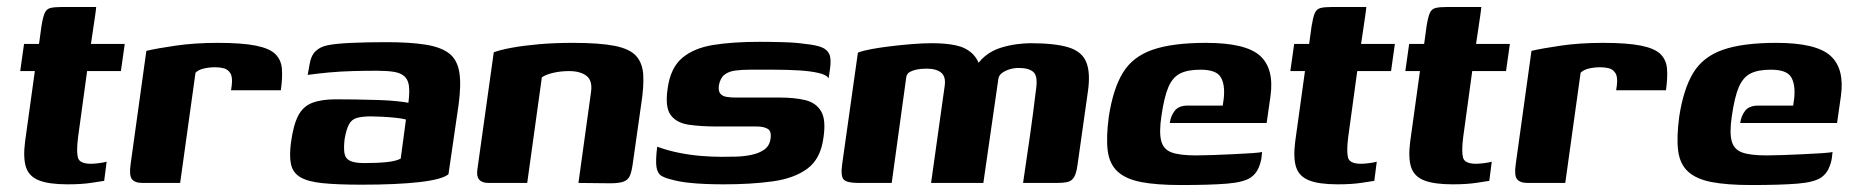

<svg xmlns="http://www.w3.org/2000/svg" viewBox="-20 -525 5322 551"><path d="M174 4Q120 4 91.5 -7.5Q63 -19 54.5 -45.5Q46 -72 52 -119L80 -321H38L49 -399H92L99 -450Q103 -475 108 -487Q113 -499 124.5 -502Q136 -505 160 -505H256Q256 -501 255 -495Q254 -489 253 -480L241 -399H338L327 -321H230L204 -131Q199 -91 203.5 -73Q208 -55 241 -55Q251 -55 265.5 -57Q280 -59 286 -61L279 -6Q272 -5 243.5 -0.5Q215 4 174 4Z M497 0H389Q367 0 358.5 -11Q350 -22 355 -55L400 -379Q429 -386 484 -394Q539 -402 605 -402Q675 -402 714.5 -394Q754 -386 770.5 -369.5Q787 -353 789 -327.5Q791 -302 786 -266H643L645 -280Q648 -304 641 -315Q634 -326 622.5 -329Q611 -332 598 -332Q579 -332 563.5 -328Q548 -324 541 -316Z M1017 5Q947 5 904.5 0.5Q862 -4 841 -17Q820 -30 815 -54Q810 -78 815 -116Q822 -167 836 -193.5Q850 -220 876.5 -230Q903 -240 944 -240Q970 -240 1002 -239.5Q1034 -239 1065.5 -238Q1097 -237 1120 -234.5Q1143 -232 1152 -230Q1156 -261 1153.5 -279Q1151 -297 1140 -306.5Q1129 -316 1109.5 -319Q1090 -322 1061 -322Q1027 -322 991.5 -321Q956 -320 923.5 -317Q891 -314 863 -310L868 -338Q872 -365 885.5 -378Q899 -391 920 -395Q943 -400 989.5 -402Q1036 -404 1089 -404Q1156 -404 1200.5 -397Q1245 -390 1268.5 -372Q1292 -354 1298 -318.5Q1304 -283 1296 -224L1267 -25Q1249 -10 1184.5 -2.5Q1120 5 1017 5ZM1025 -57Q1065 -57 1091.5 -60Q1118 -63 1130 -70L1145 -182Q1135 -185 1115.5 -187Q1096 -189 1076.5 -190Q1057 -191 1045 -191Q1021 -191 1005.5 -187Q990 -183 982 -169Q974 -155 969 -126Q966 -101 968.5 -85.5Q971 -70 984.5 -63.5Q998 -57 1025 -57Z M1382 0Q1344 0 1350 -39L1397 -375Q1416 -382 1448.5 -388Q1481 -394 1525.5 -398Q1570 -402 1624 -402Q1700 -402 1743.5 -393.5Q1787 -385 1805.5 -364.5Q1824 -344 1826 -310Q1828 -276 1820 -225L1796 -56Q1793 -34 1788 -21.5Q1783 -9 1770 -4Q1757 1 1731 1L1640 0L1676 -260Q1681 -293 1663.5 -307Q1646 -321 1613 -321Q1589 -321 1567.5 -316Q1546 -311 1535 -303L1493 0Z M2057 4Q2033 4 2005.5 3Q1978 2 1952.5 -1Q1927 -4 1906 -10Q1889 -14 1878 -20.5Q1867 -27 1864 -45.5Q1861 -64 1866 -104Q1896 -93 1928.5 -86.5Q1961 -80 1992 -77.5Q2023 -75 2050 -75Q2069 -75 2091.5 -75.5Q2114 -76 2136 -80.5Q2158 -85 2173 -95.5Q2188 -106 2191 -125Q2195 -148 2183.5 -155Q2172 -162 2152 -162H2038Q1992 -162 1957 -167Q1922 -172 1905 -194.5Q1888 -217 1896 -271Q1904 -330 1937.5 -358.5Q1971 -387 2027 -396Q2083 -405 2160 -405Q2189 -405 2226.5 -404Q2264 -403 2290 -399Q2321 -396 2337.5 -389.5Q2354 -383 2360 -369.5Q2366 -356 2362 -328L2358 -300Q2353 -310 2329.5 -315.5Q2306 -321 2272 -323Q2238 -325 2201 -325Q2164 -325 2132 -325Q2109 -325 2090 -322.5Q2071 -320 2059 -310.5Q2047 -301 2043 -280Q2041 -264 2047 -256.5Q2053 -249 2065 -247Q2077 -245 2092 -245H2219Q2261 -245 2291.5 -237.5Q2322 -230 2336.5 -205.5Q2351 -181 2343 -129Q2335 -69 2297 -41Q2259 -13 2197.5 -4.5Q2136 4 2057 4Z M2444 0Q2410 0 2401 -10Q2392 -20 2397 -55L2442 -374Q2458 -380 2483 -384.5Q2508 -389 2537.5 -392.5Q2567 -396 2597.5 -398.5Q2628 -401 2655 -401Q2694 -401 2722.5 -395Q2751 -389 2769.5 -372Q2788 -355 2797 -321L2775 -322Q2787 -348 2807 -364Q2827 -380 2850.5 -387.5Q2874 -395 2897 -398Q2920 -401 2937 -401Q3006 -401 3045 -389.5Q3084 -378 3097 -347.5Q3110 -317 3102 -262L3072 -50Q3069 -28 3062.5 -17Q3056 -6 3044.5 -3Q3033 0 3011 0H2916Q2926 -67 2935.5 -133.5Q2945 -200 2953 -267Q2959 -306 2946 -318Q2933 -330 2903 -330Q2890 -330 2877 -326Q2864 -322 2855 -315Q2846 -308 2845 -298L2802 0H2652L2691 -278Q2695 -305 2681 -316.5Q2667 -328 2639 -328Q2623 -328 2611 -325.5Q2599 -323 2591 -318.5Q2583 -314 2581 -305L2539 0Z M3369 6Q3299 6 3255 -2.5Q3211 -11 3187.5 -32.5Q3164 -54 3159 -92Q3154 -130 3162 -190Q3174 -269 3202 -315.5Q3230 -362 3287 -382Q3344 -402 3441 -402Q3555 -402 3596 -365Q3637 -328 3626 -249L3615 -172H3337Q3340 -193 3351.5 -207.5Q3363 -222 3389 -222H3489L3492 -243Q3496 -283 3483 -304Q3470 -325 3425 -325Q3388 -325 3366.5 -314Q3345 -303 3333 -275Q3321 -247 3313 -192Q3306 -145 3312.5 -120.5Q3319 -96 3342.5 -87.5Q3366 -79 3413 -79Q3430 -79 3459 -80Q3488 -81 3519 -82.5Q3550 -84 3573 -85.5Q3596 -87 3602 -89L3600 -71Q3598 -57 3591 -41.5Q3584 -26 3570 -16Q3550 -2 3501.5 2Q3453 6 3369 6Z M3819 4Q3765 4 3736.5 -7.5Q3708 -19 3699.5 -45.5Q3691 -72 3697 -119L3725 -321H3683L3694 -399H3737L3744 -450Q3748 -475 3753 -487Q3758 -499 3769.5 -502Q3781 -505 3805 -505H3901Q3901 -501 3900 -495Q3899 -489 3898 -480L3886 -399H3983L3972 -321H3875L3849 -131Q3844 -91 3848.5 -73Q3853 -55 3886 -55Q3896 -55 3910.5 -57Q3925 -59 3931 -61L3924 -6Q3917 -5 3888.5 -0.5Q3860 4 3819 4Z M4149 4Q4095 4 4066.5 -7.5Q4038 -19 4029.5 -45.5Q4021 -72 4027 -119L4055 -321H4013L4024 -399H4067L4074 -450Q4078 -475 4083 -487Q4088 -499 4099.5 -502Q4111 -505 4135 -505H4231Q4231 -501 4230 -495Q4229 -489 4228 -480L4216 -399H4313L4302 -321H4205L4179 -131Q4174 -91 4178.5 -73Q4183 -55 4216 -55Q4226 -55 4240.5 -57Q4255 -59 4261 -61L4254 -6Q4247 -5 4218.5 -0.5Q4190 4 4149 4Z M4472 0H4364Q4342 0 4333.5 -11Q4325 -22 4330 -55L4375 -379Q4404 -386 4459 -394Q4514 -402 4580 -402Q4650 -402 4689.5 -394Q4729 -386 4745.5 -369.5Q4762 -353 4764 -327.5Q4766 -302 4761 -266H4618L4620 -280Q4623 -304 4616 -315Q4609 -326 4597.5 -329Q4586 -332 4573 -332Q4554 -332 4538.5 -328Q4523 -324 4516 -316Z M5006 6Q4936 6 4892 -2.5Q4848 -11 4824.5 -32.5Q4801 -54 4796 -92Q4791 -130 4799 -190Q4811 -269 4839 -315.5Q4867 -362 4924 -382Q4981 -402 5078 -402Q5192 -402 5233 -365Q5274 -328 5263 -249L5252 -172H4974Q4977 -193 4988.5 -207.5Q5000 -222 5026 -222H5126L5129 -243Q5133 -283 5120 -304Q5107 -325 5062 -325Q5025 -325 5003.5 -314Q4982 -303 4970 -275Q4958 -247 4950 -192Q4943 -145 4949.5 -120.5Q4956 -96 4979.5 -87.5Q5003 -79 5050 -79Q5067 -79 5096 -80Q5125 -81 5156 -82.5Q5187 -84 5210 -85.5Q5233 -87 5239 -89L5237 -71Q5235 -57 5228 -41.5Q5221 -26 5207 -16Q5187 -2 5138.5 2Q5090 6 5006 6Z"/></svg>

Font: Genos
Style: Bold Italic
Weight: 700
Italic angle: -8°
Version: Version 1.010